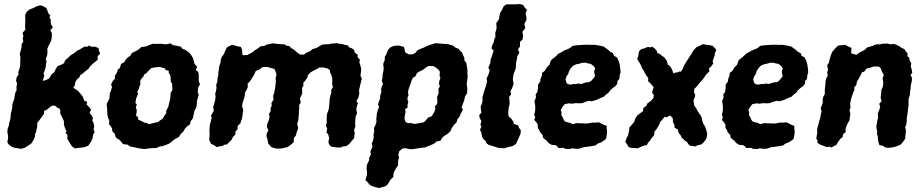

<svg xmlns="http://www.w3.org/2000/svg" viewBox="-20 -735 4670 970"><path d="M86 17 59 12 51 11 39 6 25 -4 17 -16 21 -39 20 -53 17 -68 19 -86 25 -101 27 -116 31 -128 33 -141 35 -162 38 -173 42 -191V-206L46 -219L52 -235L54 -249L58 -269L64 -279L63 -293L66 -315L61 -327L64 -344L74 -360L72 -370L78 -387L82 -402V-418L83 -436V-446L80 -462L85 -481L89 -497V-511L98 -526L95 -540L98 -553L94 -569L108 -585L107 -597V-615L108 -629L107 -658L114 -675L130 -688L145 -693L162 -702L182 -708L191 -707L205 -700L215 -693L222 -675L224 -668L234 -657L230 -647L237 -634L236 -621L238 -612L247 -597L234 -582L242 -568V-552L239 -531L233 -518L225 -503L219 -488L220 -472L218 -455L211 -436L215 -428L213 -413L211 -397L206 -379L200 -365L204 -353L200 -340L196 -326L215 -332L230 -340L234 -348L241 -360L254 -370L262 -387L271 -401L287 -407L304 -416L308 -429L324 -443L336 -455L349 -463L360 -470L371 -480L383 -485L397 -494L409 -500L422 -499L430 -505L442 -499H461L478 -492L480 -478L486 -465L473 -450L474 -434L464 -425L449 -413L433 -397L428 -388L411 -375L400 -365L385 -355L381 -344L368 -333L360 -319L358 -304L350 -292L365 -282L377 -273L384 -264L393 -254L399 -245L405 -227L421 -220L417 -208L432 -192L440 -181L432 -163L441 -155L450 -138L446 -127L453 -113L456 -96L453 -80L458 -68L451 -56L448 -38L440 -19L426 1L412 7L398 10L370 13L359 15L345 6L337 -6L327 -22L320 -33L321 -52L311 -65L316 -70L309 -87L303 -104V-123L298 -134L290 -150L284 -162L285 -178L280 -186L264 -195L259 -201H243L229 -191L217 -181L203 -175L202 -160L193 -147L183 -133L168 -114V-95L164 -78L162 -68L157 -57L156 -42L148 -25L138 -10L120 2L104 12Z M711 18 693 16 676 13 654 8 637 5 625 -4 602 -7 593 -18 584 -28 569 -37 563 -46 561 -57 547 -73 546 -86 539 -98 531 -107 532 -127 526 -139 523 -153 522 -166 521 -186 519 -209 533 -238 535 -265 540 -276 546 -296 541 -307 549 -325 561 -338 560 -351 572 -371 575 -383 585 -391 592 -412 608 -421 615 -434 627 -446 638 -453 646 -467 668 -478 680 -485 693 -497 720 -501 733 -507 752 -514 768 -513 791 -514 820 -511 841 -516 854 -507 873 -504 894 -499 901 -489 917 -483 929 -474 939 -466 947 -455 956 -440 960 -423 962 -414 976 -397 969 -382 981 -372 984 -360V-326L990 -309L981 -292L979 -270L984 -256L975 -225L974 -205L971 -192L962 -173L959 -159L955 -139L943 -121L940 -107L926 -97L915 -86L907 -71L893 -58L884 -43L868 -35L852 -23L837 -11L819 -3L804 2L784 6L770 13H751L730 15ZM732 -107 761 -115 778 -118 789 -127 802 -135 811 -151 821 -166 819 -175 825 -185 831 -198 834 -214 837 -222 841 -247 842 -266 850 -278 851 -288 849 -314 843 -321 842 -344 839 -358 833 -365 832 -378 816 -381 815 -389 787 -397 765 -395 744 -391 729 -376 718 -364 708 -359 704 -347 694 -337 688 -325 690 -310 685 -300 681 -284 674 -273 677 -260 668 -238 664 -216 671 -207 666 -191 671 -180 670 -166 667 -151 678 -143 677 -132 699 -121 711 -115 723 -114Z M1205 -456 1229 -457 1242 -464 1254 -470 1269 -482 1284 -491 1296 -501 1315 -503 1326 -509 1347 -514 1359 -516 1391 -512 1417 -511 1426 -505 1442 -502 1451 -492 1464 -485 1481 -470 1495 -460 1516 -459 1524 -467 1546 -476 1561 -488 1578 -492 1594 -502 1607 -509 1629 -512 1640 -511 1651 -514 1681 -517 1695 -514 1707 -513 1720 -509 1737 -506 1744 -496 1757 -491 1769 -483 1772 -469 1788 -458 1786 -447 1799 -432 1795 -422 1801 -403 1805 -386 1804 -373 1801 -353 1808 -337 1803 -318 1798 -297 1794 -280 1795 -262 1791 -243 1781 -225 1788 -213 1782 -195 1780 -181 1784 -164 1776 -144 1775 -123 1774 -108 1776 -99 1769 -78 1772 -62 1769 -37 1757 -23 1744 -7 1729 3 1712 5 1701 10H1680L1667 8L1653 6L1643 -5L1639 -17L1643 -38L1638 -56L1629 -66L1633 -85L1627 -99L1631 -118L1630 -130L1631 -147L1632 -159L1640 -180L1643 -199L1644 -212L1645 -231L1649 -253L1654 -267L1653 -280L1662 -295L1658 -309L1659 -326L1658 -343L1653 -358L1648 -369L1646 -381L1635 -389L1613 -394H1609H1594L1578 -385L1560 -376L1550 -370L1535 -355L1534 -345L1524 -330L1512 -316L1513 -303L1506 -290L1507 -263L1498 -244L1496 -238L1499 -216L1491 -204L1492 -187L1490 -174V-157L1488 -142L1487 -126L1481 -109L1486 -92L1485 -82L1478 -65L1475 -51L1465 -38L1464 -17L1452 -6L1433 8L1416 12L1403 15L1379 16L1364 13L1349 7L1343 -1L1335 -10L1330 -36L1326 -48L1328 -62L1336 -77L1328 -94L1330 -108L1337 -125L1342 -144L1339 -160L1347 -172V-189L1353 -201L1351 -214L1362 -232L1360 -252L1364 -262L1369 -285L1372 -308L1374 -326L1372 -340L1377 -358L1374 -369L1366 -387L1347 -392L1330 -397L1306 -396L1292 -385L1272 -376L1267 -364L1262 -355L1251 -336L1240 -321L1231 -313L1232 -296L1226 -281L1217 -266V-252L1210 -228L1205 -213L1203 -195L1209 -182L1206 -159L1203 -137L1198 -124L1195 -113L1181 -99L1180 -82L1169 -70L1170 -57L1156 -42L1151 -30L1142 -21L1135 -14L1126 -5L1114 -4L1104 3L1091 4L1075 8L1062 -1L1047 -8L1040 -21L1037 -29L1039 -55L1038 -75L1039 -91L1041 -108L1045 -121L1049 -139L1046 -151L1054 -165L1060 -175L1057 -194L1064 -217L1068 -235L1069 -247L1067 -261L1071 -274L1074 -292L1072 -305L1078 -323L1079 -341L1083 -355V-370L1086 -385L1088 -402L1095 -421V-432L1100 -447L1112 -463L1115 -472L1126 -495L1136 -501L1153 -509L1180 -501L1197 -498L1203 -482Z M1896 215 1875 210 1859 205 1847 198 1835 183 1826 175 1834 148V135L1832 115L1834 97L1845 74V62L1854 45L1851 32L1856 19L1862 5L1858 -10L1864 -23L1868 -39L1867 -56L1871 -73L1869 -88L1875 -99L1882 -118L1881 -135L1883 -149L1884 -162L1888 -176L1895 -195L1890 -207L1893 -219L1901 -239L1900 -249L1907 -271L1905 -283L1909 -298L1915 -311L1909 -326L1912 -341L1913 -358L1918 -382V-393L1916 -412L1924 -433V-448L1931 -459L1940 -482L1951 -495L1969 -503L1995 -505L2005 -502L2021 -498L2027 -471L2045 -460L2066 -461L2082 -470L2086 -479L2099 -486L2122 -495L2136 -502L2151 -508L2168 -513L2181 -517L2203 -515L2226 -513L2244 -512L2257 -508L2270 -504L2280 -495L2297 -488L2305 -478L2314 -470L2318 -460L2326 -442V-430L2336 -417L2338 -404L2340 -392L2342 -374L2341 -361L2343 -347L2340 -327L2338 -309L2341 -286L2339 -262L2330 -250L2325 -228L2319 -212L2312 -193L2319 -181L2309 -163L2301 -145L2290 -131L2288 -119L2271 -101L2261 -86L2255 -71L2239 -57L2225 -49L2215 -40L2205 -24L2185 -20L2174 -10L2157 -2L2141 4L2127 10L2106 12L2089 15L2061 19L2047 18L2030 14L2014 15L1997 29L1992 49L1996 61L1991 78V101L1981 115L1971 133L1968 144L1967 159L1954 171L1939 196L1927 206L1916 209ZM2074 -109 2082 -110 2121 -117 2129 -124 2143 -141 2161 -148 2175 -171 2180 -186 2176 -196 2187 -208 2190 -219 2188 -245 2196 -263 2195 -286 2203 -300 2198 -309 2199 -325 2205 -340 2201 -351 2202 -373 2196 -382 2182 -394 2169 -401 2146 -402 2130 -393 2121 -385 2103 -375 2097 -373 2086 -365 2080 -351 2066 -342 2058 -325 2056 -316 2051 -304 2044 -283 2041 -268 2044 -254 2039 -244V-230L2043 -220L2039 -205V-191L2027 -184L2029 -168L2026 -156L2024 -141V-133L2029 -119L2042 -112L2053 -114Z M2501 13 2494 11 2470 3 2449 -3 2437 -12 2433 -23 2421 -33 2416 -44 2411 -67 2405 -79 2412 -96 2407 -104 2412 -125 2404 -136 2401 -153 2412 -166 2408 -195 2415 -212 2418 -228 2417 -242 2425 -271 2430 -286 2435 -300 2441 -325 2438 -336 2444 -351 2449 -362 2454 -380 2447 -393 2457 -417 2459 -435 2464 -448 2468 -461 2474 -479 2463 -491 2467 -507 2474 -521 2478 -539 2483 -548 2482 -569 2487 -584 2489 -597 2487 -618 2501 -638 2503 -652 2506 -668 2516 -685 2525 -704 2539 -713H2560H2589L2603 -715L2623 -710L2633 -694L2642 -687L2635 -665L2639 -652L2640 -635L2629 -614L2634 -593L2619 -574L2623 -556L2620 -536L2607 -523V-500L2597 -486L2604 -468L2593 -451L2592 -438L2589 -428L2587 -413L2586 -390L2576 -365L2572 -346L2571 -332L2574 -318V-308L2566 -287L2559 -276L2562 -259L2552 -244L2554 -226L2555 -210L2550 -191L2548 -172V-160L2549 -148L2557 -141L2565 -133L2574 -119L2576 -109L2597 -102L2603 -88L2611 -78L2610 -60L2598 -32L2587 -8L2570 3L2539 10L2531 14Z M2835 17 2828 12 2802 13 2794 3 2785 -2 2767 -3 2751 -13 2741 -25 2734 -30 2723 -40 2721 -54 2709 -66 2705 -77 2697 -89V-104L2691 -116L2679 -129L2684 -142L2679 -155L2684 -178V-202L2680 -223L2688 -244L2686 -258L2695 -270L2698 -291V-307L2710 -324V-334L2718 -354V-366L2733 -378L2742 -394L2756 -408L2760 -421L2765 -432L2780 -444L2792 -454L2801 -464L2816 -471L2830 -480L2851 -488L2863 -495L2872 -503L2890 -506L2919 -508L2938 -509H2954L2975 -508L2981 -509L2994 -507L3018 -503L3031 -499L3042 -491L3053 -483L3062 -474L3077 -466L3082 -453L3097 -445L3104 -430L3108 -421L3111 -407L3114 -386L3115 -368L3111 -357L3109 -336L3100 -327L3098 -311L3089 -300L3078 -292L3063 -279L3054 -266L3040 -256L3032 -247L3012 -239L2993 -230L2968 -223L2959 -226L2941 -222L2921 -214L2906 -213L2889 -214L2869 -211L2856 -213L2833 -209L2822 -195L2813 -179L2817 -166L2816 -153L2823 -142L2828 -130L2833 -122L2850 -116L2859 -115L2872 -108L2879 -109L2891 -113L2917 -112L2946 -111L2953 -112L2973 -116L2985 -115L3003 -117L3008 -116L3029 -105L3045 -99V-86L3047 -68L3043 -38L3038 -30L3019 -17L2999 -9L2988 0L2964 4L2944 7L2927 9L2907 16L2894 17L2866 14L2862 18ZM2856 -308H2865L2881 -311L2889 -310L2899 -313L2919 -311L2931 -316L2942 -319L2957 -320L2969 -328L2975 -336L2986 -349L2982 -371L2983 -380L2987 -388L2982 -398L2972 -407L2963 -413L2953 -414L2940 -418H2923L2902 -412L2894 -411L2877 -404L2869 -396L2862 -388L2855 -376L2850 -360L2843 -351L2837 -334L2839 -326L2844 -313Z M3169 12 3156 8 3148 -6 3139 -18 3145 -36 3153 -51 3155 -60 3159 -80 3160 -92 3171 -103 3185 -121 3190 -138 3202 -154 3212 -161 3228 -173 3231 -190 3245 -200 3251 -213 3267 -224 3281 -240 3283 -255 3275 -266 3277 -280 3283 -294 3271 -308 3264 -316 3254 -325 3255 -341 3247 -351 3239 -364 3232 -379 3225 -388 3219 -403 3213 -415 3199 -437 3205 -452 3206 -464 3209 -477 3220 -487 3233 -490 3253 -498 3267 -495 3272 -500 3286 -492 3300 -476 3298 -470 3315 -461 3323 -454 3336 -445 3343 -436 3350 -426 3353 -409 3362 -404 3370 -393 3376 -382 3382 -364 3390 -368 3406 -370 3411 -374 3420 -373 3430 -388 3434 -400 3443 -416 3452 -430 3464 -449 3473 -462 3483 -480 3498 -496 3518 -505 3531 -512 3554 -508 3565 -507 3581 -503 3591 -493 3599 -483 3592 -467 3591 -456 3586 -442 3580 -425 3584 -415 3573 -400 3562 -389 3564 -374 3547 -358 3538 -344 3524 -326 3512 -314 3502 -300 3488 -286 3486 -269 3492 -257 3491 -245 3485 -234 3484 -221 3488 -201 3497 -189 3501 -180 3510 -165 3519 -153 3525 -141 3527 -128 3533 -110 3542 -96 3547 -82 3553 -59 3550 -40 3547 -32 3536 -17 3525 -6 3504 -1 3492 5 3477 2H3467L3456 -8L3452 -17L3438 -26L3432 -33L3423 -41L3419 -51L3408 -64L3405 -80L3388 -90L3387 -105L3380 -117L3379 -137L3367 -151L3356 -148L3350 -142L3338 -145L3322 -126L3315 -118L3308 -101L3298 -84L3286 -70L3285 -53L3271 -36L3265 -26L3254 -14L3248 -2L3232 1L3217 7L3202 14Z M3783 17 3776 12 3750 13 3742 3 3733 -2 3715 -3 3699 -13 3689 -25 3682 -30 3671 -40 3669 -54 3657 -66 3653 -77 3645 -89V-104L3639 -116L3627 -129L3632 -142L3627 -155L3632 -178V-202L3628 -223L3636 -244L3634 -258L3643 -270L3646 -291V-307L3658 -324V-334L3666 -354V-366L3681 -378L3690 -394L3704 -408L3708 -421L3713 -432L3728 -444L3740 -454L3749 -464L3764 -471L3778 -480L3799 -488L3811 -495L3820 -503L3838 -506L3867 -508L3886 -509H3902L3923 -508L3929 -509L3942 -507L3966 -503L3979 -499L3990 -491L4001 -483L4010 -474L4025 -466L4030 -453L4045 -445L4052 -430L4056 -421L4059 -407L4062 -386L4063 -368L4059 -357L4057 -336L4048 -327L4046 -311L4037 -300L4026 -292L4011 -279L4002 -266L3988 -256L3980 -247L3960 -239L3941 -230L3916 -223L3907 -226L3889 -222L3869 -214L3854 -213L3837 -214L3817 -211L3804 -213L3781 -209L3770 -195L3761 -179L3765 -166L3764 -153L3771 -142L3776 -130L3781 -122L3798 -116L3807 -115L3820 -108L3827 -109L3839 -113L3865 -112L3894 -111L3901 -112L3921 -116L3933 -115L3951 -117L3956 -116L3977 -105L3993 -99V-86L3995 -68L3991 -38L3986 -30L3967 -17L3947 -9L3936 0L3912 4L3892 7L3875 9L3855 16L3842 17L3814 14L3810 18ZM3804 -308H3813L3829 -311L3837 -310L3847 -313L3867 -311L3879 -316L3890 -319L3905 -320L3917 -328L3923 -336L3934 -349L3930 -371L3931 -380L3935 -388L3930 -398L3920 -407L3911 -413L3901 -414L3888 -418H3871L3850 -412L3842 -411L3825 -404L3817 -396L3810 -388L3803 -376L3798 -360L3791 -351L3785 -334L3787 -326L3792 -313Z M4201 -492 4212 -503 4221 -506 4251 -508 4270 -498 4282 -493 4280 -466 4306 -458 4321 -469 4333 -475 4350 -484 4360 -495 4377 -500 4390 -504 4406 -511H4426L4437 -514L4462 -515L4482 -511L4493 -513L4506 -510L4526 -500L4533 -494L4549 -487L4557 -474L4565 -466V-450L4573 -445L4576 -428L4584 -416L4581 -399L4585 -388L4589 -368L4580 -356L4587 -343V-329L4581 -299L4580 -284L4578 -273L4577 -256L4570 -234V-218V-205L4568 -187L4566 -172L4564 -154L4561 -139V-124L4559 -107L4553 -93L4557 -75L4555 -58L4553 -34L4544 -21L4532 -6L4518 1L4504 6L4487 10L4464 12L4447 8L4443 2L4423 -2L4417 -20L4415 -35V-46L4410 -60L4412 -70L4409 -83L4407 -97L4410 -110L4412 -125L4416 -140L4415 -162L4421 -177L4427 -194L4422 -211L4434 -224L4429 -241L4432 -266L4433 -281L4440 -296L4442 -310V-323L4439 -340L4445 -356L4433 -379L4431 -388L4420 -399H4393L4372 -391L4358 -389L4346 -373L4335 -370L4327 -353L4318 -337L4309 -322L4306 -305L4295 -293L4297 -282L4290 -266L4281 -240L4277 -222L4275 -211L4277 -191L4272 -179L4276 -159L4273 -139L4272 -128L4260 -107L4256 -97L4251 -80L4253 -68L4239 -57L4237 -42L4227 -35L4216 -21L4204 -1L4198 0L4182 10L4169 6L4155 8L4139 1L4126 -3L4109 -14L4111 -22L4104 -36L4109 -65L4108 -80L4111 -94L4117 -115L4120 -127L4124 -140L4127 -158L4131 -171L4126 -189L4132 -202L4137 -218L4136 -231L4139 -246L4147 -259V-281L4148 -293L4150 -309L4151 -326L4154 -338L4162 -354L4159 -369L4163 -383L4159 -406L4167 -417L4171 -433L4175 -447L4179 -460L4185 -474Z"/></svg>

Font: Winky Rough SemiBold
Style: Italic
Weight: 600
Italic angle: -8.97852°
Designer: Simon Atzbach
Foundry: typofactur
Version: Version 1.206; ttfautohint (v1.8.4.7-5d5b)